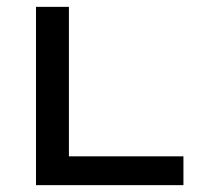

<svg xmlns="http://www.w3.org/2000/svg" viewBox="-20 -540 640 560"><path d="M85 0V-520H181V-84H515V0Z"/></svg>

Font: Iosevka Medium Extended
Style: Regular
Weight: 500
Width: 7
Monospace: yes
Designer: Belleve Invis
Foundry: Belleve Invis
Version: Version 32.5.0; ttfautohint (v1.8.4)